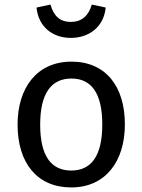

<svg xmlns="http://www.w3.org/2000/svg" viewBox="-20 -809 624 841"><path d="M292 12C441 12 527 -101 527 -264C527 -431 443 -539 293 -539C143 -539 57 -426 57 -263C57 -96 142 12 292 12ZM156 -263C156 -401 205 -465 293 -465C380 -465 428 -401 428 -264C428 -126 380 -62 292 -62C204 -62 156 -126 156 -263ZM290 -643C371 -643 435 -692 443 -776L382 -789C368 -739 337 -713 290 -713C243 -713 215 -739 201 -789L140 -776C148 -692 210 -643 290 -643Z"/></svg>

Font: FiraGO Unicode
Style: Regular
Weight: 400
Designer: bBox Type
Foundry: bBox Type GmbH
Version: Version 1.001;PS 001.001;hotconv 1.0.88;makeotf.lib2.5.64775